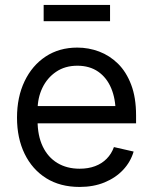

<svg xmlns="http://www.w3.org/2000/svg" viewBox="-20 -739 613 771"><path d="M299.8 11.7Q221.7 11.7 165.5 -23.4Q109.4 -58.6 78.9 -121.3Q48.3 -184.1 48.3 -266.6Q48.3 -349.1 78.6 -412.6Q108.9 -476.1 163.3 -512Q217.8 -547.9 290.5 -547.9Q335.9 -547.9 378.2 -532Q420.4 -516.1 453.9 -483.2Q487.3 -450.2 506.8 -398.7Q526.4 -347.2 526.4 -275.9V-243.7H101.1V-313H481.9L444.3 -287.6Q444.3 -342.3 426.5 -384.8Q408.7 -427.2 374.3 -451.2Q339.8 -475.1 290.5 -475.1Q241.2 -475.1 205.3 -450.7Q169.4 -426.3 150.1 -386Q130.9 -345.7 130.9 -297.4V-254.4Q130.9 -194.3 151.6 -150.9Q172.4 -107.4 210.4 -84.5Q248.5 -61.5 299.8 -61.5Q334.5 -61.5 361.8 -71.8Q389.2 -82 408.4 -101.6Q427.7 -121.1 437.5 -148.4L516.6 -130.4Q504.4 -88.9 474.4 -56.9Q444.3 -24.9 399.9 -6.6Q355.5 11.7 299.8 11.7ZM421.9 -719.2V-653.8H155.3V-719.2Z"/></svg>

Font: V-Inter
Style: Regular-375
Weight: 375
Designer: Rasmus Andersson
Foundry: rsms
Version: Version 4.000;git-4146feb